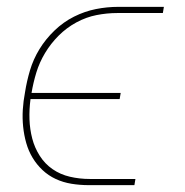

<svg xmlns="http://www.w3.org/2000/svg" viewBox="-20 -540 540 560"><path d="M239 0Q213 0 188.5 -4Q164 -8 142.5 -18Q121 -28 104 -44Q87 -60 75 -80Q63 -100 56.5 -123Q50 -146 47.5 -170.5Q45 -195 46.5 -220Q48 -245 53 -271Q58 -303 67.5 -335Q77 -367 95 -396.5Q113 -426 139 -451Q165 -476 196 -491.5Q227 -507 259.5 -513.5Q292 -520 325 -520H458L455 -502H322Q292 -502 261.5 -496Q231 -490 202.5 -474.5Q174 -459 151 -436Q128 -413 111.5 -385.5Q95 -358 86 -328.5Q77 -299 72 -269H332L329 -251H69Q65 -221 66 -192Q67 -163 74 -136Q81 -109 96 -85.5Q111 -62 133.5 -46.5Q156 -31 184 -24.5Q212 -18 242 -18H375L372 0Z"/></svg>

Font: Iosevka SS18 Thin
Style: Italic
Weight: 100
Italic angle: -9°
Monospace: yes
Designer: Belleve Invis
Foundry: Belleve Invis
Version: Version 25.1.1; ttfautohint (v1.8.4)